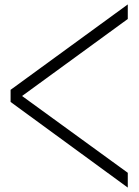

<svg xmlns="http://www.w3.org/2000/svg" viewBox="-20 -707 628 870"><path d="M559 76V143L28 -245V-300L559 -687V-621L80 -272Z"/></svg>

Font: GFS Didot
Style: Regular
Weight: 400
Designer: Takis Katsoulidis and George D. Matthiopoulos
Foundry: Takis Katsoulidis and George D. Matthiopoulos
Version: Version 1.0